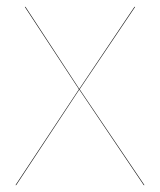

<svg xmlns="http://www.w3.org/2000/svg" viewBox="-20 -537 464 557"><path d="M399 0H397L210 -277L27 0H25L209 -278L52 -517H54L210 -279L370 -517H372L211 -278Z"/></svg>

Font: FiraGO Two
Style: Regular
Weight: 100
Designer: bBox Type
Foundry: bBox Type GmbH
Version: Version 1.001